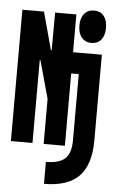

<svg xmlns="http://www.w3.org/2000/svg" viewBox="-63 -802 627 1063"><g transform="rotate(5 250.0 -270.0)"><path d="M223 98Q297 98 329.5 67.5Q362 37 362 -34V-402H320V0H202V-250L144 -460H140V0H20V-730H140L197 -520H201L202 -730H320V-520H480V-45Q480 91 417.5 155.5Q355 220 223 220ZM416 -580Q382 -580 362 -604Q342 -628 342 -670Q342 -712 362 -736Q382 -760 416 -760Q451 -760 470.5 -736Q490 -712 490 -670Q490 -628 470.5 -604Q451 -580 416 -580Z"/></g></svg>

Font: M PLUS 1 Code
Style: Bold
Weight: 700
Designer: Coji Morishita
Foundry: UNDERFOREST DESIGN
Version: Version 1.002